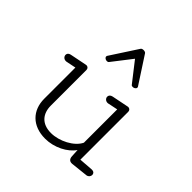

<svg xmlns="http://www.w3.org/2000/svg" viewBox="-170 -790 945 945"><g transform="rotate(45 302.5 -317.5)"><path d="M308.6 -643.1C302.2 -643.1 295.9 -641.1 293.5 -637.2L203.6 -499C201.2 -496.6 200.2 -493.2 200.2 -490.7C200.2 -482.9 209.5 -476.6 218.3 -476.6C222.2 -476.6 227.1 -477.1 229.5 -481L308.6 -583L388.2 -481C390.6 -477.1 395.5 -476.6 399.4 -476.6C408.2 -476.6 417.5 -482.9 417.5 -490.7C417.5 -493.2 416.5 -496.6 414.1 -499L324.2 -637.2C321.8 -641.1 314.9 -643.1 308.6 -643.1ZM274.4 -31.7C209 -31.7 178.7 -72.3 178.7 -126.5V-375C178.7 -384.3 171.9 -391.6 162.1 -391.6C160.2 -391.6 158.2 -391.1 156.2 -390.6L70.8 -373.5C58.6 -371.1 53.2 -363.3 53.2 -355C53.2 -344.7 62 -334 75.7 -334C78.1 -334 81.1 -334 84 -335L131.8 -344.7V-127.9C131.8 -47.4 184.1 8.3 273.9 8.3C336.4 8.3 398.4 -23.9 426.3 -65.4L428.7 -22.9C429.7 -6.3 439 1.5 451.7 1.5H455.1L545.9 -8.3C558.1 -10.7 564.5 -20.5 564.5 -29.8C564.5 -38.6 558.6 -46.9 544.9 -46.9H542L469.7 -41.5V-375C469.7 -384.3 462.9 -391.6 453.1 -391.6C451.2 -391.6 449.2 -391.1 447.3 -390.6L362.3 -373.5C349.6 -371.1 343.8 -362.8 343.8 -354.5C343.8 -344.2 352.5 -333.5 366.7 -333.5C369.6 -333.5 372.6 -334 375.5 -335L422.9 -344.7V-112.8C400.9 -66.9 332 -31.7 274.4 -31.7Z"/></g></svg>

Font: Cutive Mono
Style: Regular
Weight: 400
Monospace: yes
Designer: Vernon Adams
Foundry: Vernon Adams
Version: Version 1.002